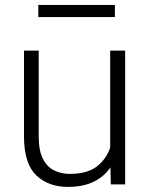

<svg xmlns="http://www.w3.org/2000/svg" viewBox="-20 -728 589 758"><path d="M417.5 0 416 -67.4Q391.6 -31.2 350.1 -10.7Q308.6 9.8 248 9.8Q170.4 9.8 122.6 -36.4Q74.7 -82.5 74.7 -190.4V-528.3H132.8V-189.5Q132.8 -133.3 149.4 -101.1Q166 -68.8 193.8 -55.2Q221.7 -41.5 254.9 -41.5Q324.7 -41.5 362.5 -71Q400.4 -100.6 415 -145.5V-528.3H474.1V0ZM433.6 -708.5V-660.6H131.3V-708.5Z"/></svg>

Font: Vazirmatn FD ExtraLight
Style: Regular
Weight: 200
Designer: Saber Rastikerdar
Foundry: Saber Rastikerdar
Version: Version 33.003